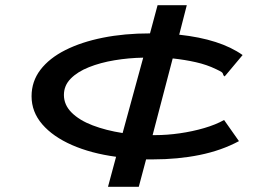

<svg xmlns="http://www.w3.org/2000/svg" viewBox="-20 -643 1040 736"><path d="M512 73H394L425 -42Q329 -55 256 -87Q183 -119 142 -166.5Q101 -214 101 -274Q101 -331 135 -375.5Q169 -420 230.5 -451Q292 -482 374.5 -498.5Q457 -515 555 -515L584 -623H696L667 -510Q824 -493 910 -432L848 -358L841 -350L836 -355Q835 -363 829 -367Q823 -371 808 -378Q773 -395 731 -404.5Q689 -414 642 -419L565 -125Q569 -125 574 -125Q620 -125 669 -132Q718 -139 762.5 -152Q807 -165 839 -183L896 -102Q829 -66 745.5 -49Q662 -32 566 -32Q553 -32 540 -32ZM225 -279Q225 -241 254.5 -211.5Q284 -182 335 -162.5Q386 -143 450 -133L529 -422Q473 -421 419 -412Q365 -403 321 -385.5Q277 -368 251 -341.5Q225 -315 225 -279Z"/></svg>

Font: Inconsolata UltraExpanded SemiBold
Style: Regular
Weight: 600
Width: 9
Monospace: yes
Designer: Raph Levien, Cyreal, Brenton Simpson
Foundry: Raph Levien, Cyreal, Google
Version: Version 3.001; ttfautohint (v1.8.2.53-6de2)